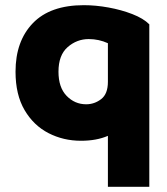

<svg xmlns="http://www.w3.org/2000/svg" viewBox="-20 -538 647 742"><path d="M397 184V-13Q353 6 293 6Q225 6 167.5 -23.5Q110 -53 75 -112.5Q40 -172 40 -261Q40 -379 107 -448.5Q174 -518 304 -518Q350 -518 399.5 -509Q449 -500 491.5 -483.5Q534 -467 557 -444V184ZM313 -135Q345 -135 371 -155Q397 -175 397 -222V-371Q362 -387 323 -387Q277 -387 241.5 -356Q206 -325 206 -261Q206 -200 237.5 -167.5Q269 -135 313 -135Z"/></svg>

Font: Braah One
Style: Regular
Weight: 400
Designer: Ashish Kumar
Foundry: Ashish Kumar
Version: Version 1.001; ttfautohint (v1.8.4.7-5d5b);gftools[0.9.29]